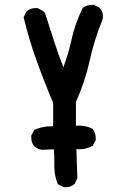

<svg xmlns="http://www.w3.org/2000/svg" viewBox="-20 -786 540 806"><path d="M208 -86.9V-108.4Q208 -133.8 206.1 -159.2L158.2 -157.2Q140.6 -158.2 124 -171.9Q111.3 -186.5 111.3 -208Q111.3 -210.9 111.3 -216.8L124 -241.2Q158.2 -255.9 195.3 -255.9Q199.2 -255.9 203.1 -255.9V-354.5Q166 -441.4 133.8 -530.8Q101.6 -620.1 79.1 -713.9L91.8 -738.3Q107.4 -752 128.9 -752Q131.8 -752 137.7 -752L160.2 -740.2L168.9 -731.4Q189.5 -667 208 -609.9Q226.6 -552.7 246.1 -503.9Q266.6 -558.6 279.3 -615.2Q293.9 -684.6 327.1 -752.9Q344.7 -765.6 366.2 -765.6Q369.1 -765.6 375 -765.6L397.5 -753.9Q407.2 -743.2 409.7 -733.9Q412.1 -724.6 412.1 -717.8Q412.1 -707 410.2 -703.1Q376 -620.1 356.4 -531.2Q336.9 -442.4 298.8 -358.4V-257.8Q304.7 -258.8 311 -258.8Q317.4 -258.8 326.2 -257.8Q346.7 -255.9 369.1 -245.1Q381.8 -227.5 381.8 -206.1Q381.8 -203.1 381.8 -197.3L369.1 -173.8Q341.8 -159.2 312.5 -159.2Q306.6 -159.2 300.8 -160.2L304.7 -37.1L293 -13.7Q277.3 0 255.9 0Q248 0 246.1 -1L222.7 -12.7Q208 -48.8 208 -86.9Z"/></svg>

Font: JasonHandwriting2
Style: SemiBold
Weight: 600
Version: Version 1.04.7